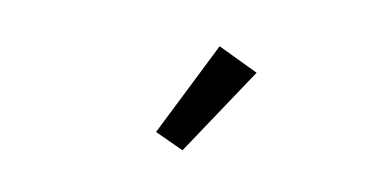

<svg xmlns="http://www.w3.org/2000/svg" viewBox="-35 -853 671 342"><g transform="rotate(10 300.0 -682.0)"><path d="M307 -585 255 -609 340 -779 413 -744Z"/></g></svg>

Font: Aneliza
Style: Regular
Weight: 400
Designer: Mike Abbink, Paul van der Laan, Pieter van Rosmalen
Foundry: Bold Monday
Version: Version 3.001;September 8, 2019;FontCreator 11.5.0.2425 64-b